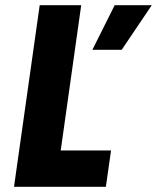

<svg xmlns="http://www.w3.org/2000/svg" viewBox="-20 -720 605 740"><path d="M34 0 133 -700H293L214 -140H408L388 0ZM449 -528H336L422 -700H565Z"/></svg>

Font: Finlandica
Style: Italic
Weight: 400
Italic angle: -8°
Designer: Niklas Ekholm, Juho Hiilivirta, Jaakko Suomalainen
Foundry: Helsinki Type Studio
Version: Version 1.064